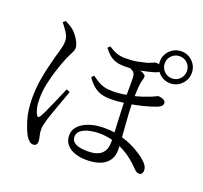

<svg xmlns="http://www.w3.org/2000/svg" viewBox="-146 -989 1292 1219"><g transform="rotate(20 500.0 -379.5)"><path d="M771.6 -711.9Q771.6 -756.5 803.4 -787.9Q835.3 -819.3 879.9 -819.3Q924.5 -819.3 955.9 -787.9Q987.4 -756.5 987.4 -711.9Q987.4 -667.2 955.9 -635.4Q924.5 -603.6 879.9 -603.6Q835.3 -603.6 803.4 -635.4Q771.6 -667.2 771.6 -711.9ZM804.8 -711.9Q804.8 -680.7 826.8 -658.7Q848.7 -636.8 879.9 -636.8Q911.3 -636.8 932.7 -658.7Q954.2 -680.7 954.2 -711.9Q954.2 -743.2 932.7 -764.7Q911.3 -786.2 879.9 -786.2Q848.7 -786.2 826.8 -764.7Q804.8 -743.2 804.8 -711.9ZM443.5 -694.2Q473.6 -674.1 499.2 -665.1Q524.7 -656 557.2 -656Q606.6 -656 640.5 -662.9Q674.5 -669.9 696.9 -675.7Q722.6 -684.3 733.9 -690Q745.1 -695.8 752.7 -695.8Q772.4 -695.8 785.4 -688.7Q798.3 -681.7 798.3 -667.2Q798.3 -658.4 793.3 -651.9Q788.3 -645.4 779.4 -641.4Q759.5 -633.7 723.8 -625.2Q688.2 -616.6 647.8 -611.2Q607.4 -605.8 570.2 -605.8Q539.5 -605.8 514.7 -612.8Q490 -619.7 469.5 -636.3Q449.1 -652.9 429 -680.1ZM411 -483.8Q431.5 -469.6 450.8 -457.4Q470 -445.2 494.3 -438.3Q518.5 -431.4 553.4 -431.4Q590.8 -431.4 622.3 -436.3Q653.9 -441.2 674 -445.3Q711.9 -453.1 744 -463.8Q776.2 -474.5 798.4 -483.5Q818.5 -492 827.3 -496.8Q836 -501.7 839.6 -501.7Q845.4 -501.7 853.8 -500.3Q862.2 -498.9 870.2 -495.2Q878.2 -491.5 883.7 -485.8Q889.2 -480.1 889.2 -471.3Q889.2 -461.8 881.9 -453.1Q874.6 -444.5 856.6 -437.2Q820.9 -423.2 770.8 -410.5Q720.6 -397.8 675.7 -390.8Q644.1 -386.1 615.8 -383.2Q587.5 -380.3 556.2 -380.3Q523.1 -380.3 495 -388.5Q466.9 -396.7 442.8 -416.3Q418.8 -435.8 396 -469.5ZM592.1 -613.7 624.1 -627.7Q640.1 -625.2 654 -621.5Q667.8 -617.9 679.8 -613.5Q691.9 -609.1 701.7 -602.1Q711.2 -596.7 712.8 -589.1Q714.4 -581.4 709.6 -567.4Q701.4 -540.9 698.9 -502.6Q696.4 -464.2 696.4 -418.6Q696.4 -380.8 699.2 -333.4Q702 -286 705.8 -239.1Q709.5 -192.1 712.3 -153Q715.1 -113.9 715.1 -91.9Q715.1 -50 694.4 -21.2Q673.7 7.5 636.1 21.6Q598.4 35.7 546.6 35.7Q502.3 35.7 466.9 23.1Q431.5 10.6 411.2 -14.1Q390.8 -38.7 390.8 -75.1Q390.8 -112.2 416.9 -139Q443.1 -165.7 487.2 -180.2Q531.4 -194.8 585.4 -194.8Q656.7 -194.8 714.3 -176.5Q771.9 -158.1 813.7 -133.5Q855.6 -108.9 877.9 -88.6Q895.5 -74.1 905 -59.1Q914.6 -44.1 914.6 -26.3Q914.6 -13.8 908.7 -5.4Q902.8 3 889.6 3Q878.3 3 868.9 -4.2Q859.4 -11.5 849.3 -22.1Q804.4 -68.2 757.2 -96.5Q710 -124.8 662.3 -138.4Q614.5 -152 567.7 -152Q537.1 -152 503.9 -145Q470.6 -138 448 -121.4Q425.4 -104.9 425.4 -77.6Q425.4 -48.3 453.1 -33.6Q480.8 -18.9 534.2 -18.9Q598.9 -18.9 627.9 -45.9Q656.9 -72.8 656.9 -123.8Q656.9 -148.2 655.2 -186.8Q653.5 -225.3 651.4 -268.6Q649.3 -311.9 647.7 -352.9Q646 -393.8 646 -423.6Q646 -449.2 646.3 -476.1Q646.5 -502.9 646.5 -526.2Q646.5 -549.4 645.4 -563.3Q644.4 -588 625.7 -598.8Q606.9 -609.7 592.1 -613.7ZM106.3 -735.9 122.6 -748.7Q135.7 -742.3 149.1 -734.7Q162.6 -727.1 176.2 -716.6Q191.6 -704.6 206.3 -685.2Q221 -665.9 230.6 -645.4Q240.3 -624.9 240.3 -608.6Q240.3 -596.9 234.6 -584.1Q228.8 -571.3 218.9 -552Q208.9 -532.6 196.5 -500.5Q186.1 -474.7 171.6 -429.7Q157.1 -384.8 145.7 -332.6Q134.4 -280.4 134.4 -231.1Q134.4 -191.4 140.1 -167.5Q145.7 -143.5 154.5 -126.9Q159.7 -117 165.6 -116.4Q171.5 -115.8 177.7 -125.8Q185.5 -137.6 198.6 -165.3Q211.7 -193 226.4 -226.9Q241.2 -260.8 254.7 -292.4Q268.2 -323.9 276.8 -342.9L299.9 -332.9Q292.7 -312.3 282.1 -283Q271.4 -253.6 260.1 -222.6Q248.7 -191.6 239.7 -165.1Q230.6 -138.6 225.6 -123.1Q219 -100.1 214.9 -82.6Q210.7 -65.1 210.7 -51.9Q210.7 -28 216.3 -6.8Q221.9 14.5 221.9 31.2Q221.9 43.5 215 51.4Q208.1 59.4 195.7 59.4Q182.1 59.4 170.1 50Q158.2 40.6 146.3 21.6Q128 -9.3 108.6 -72Q89.3 -134.7 89.3 -217.9Q89.3 -280 98.3 -336.3Q107.2 -392.6 118.8 -437.6Q130.4 -482.5 136.6 -508.6Q141.8 -525.7 147.9 -546.6Q154 -567.5 158.6 -588.6Q163.1 -609.7 163.1 -626.3Q163.1 -655 144.3 -683.6Q125.4 -712.2 106.3 -735.9Z"/></g></svg>

Font: Noto Serif SC
Style: Regular
Weight: 200
Designer: Ryoko NISHIZUKA 西塚涼子 (kana & ideographs); Frank Grießhammer (Latin, Greek & Cyrillic); Wenlong ZHANG 张文龙 (bopomofo); San
Foundry: Adobe
Version: Version 2.001;hotconv 1.1.0;makeotfexe 2.6.0